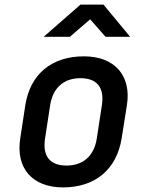

<svg xmlns="http://www.w3.org/2000/svg" viewBox="-20 -805 640 835"><path d="M170 -645H284L372 -721L439 -645H546L430 -785H330ZM254 10C394 10 487 -68 509 -203L532 -348C552 -476 479 -560 345 -560C204 -560 111 -482 90 -347L68 -203C48 -74 120 10 254 10ZM269 -85C197 -85 164 -126 176 -203L198 -347C210 -424 258 -465 330 -465C402 -465 435 -424 423 -347L401 -203C389 -126 341 -85 269 -85Z"/></svg>

Font: JetBrains Mono SemiBold
Style: Italic
Weight: 472
Italic angle: -9°
Monospace: yes
Designer: Philipp Nurullin, Konstantin Bulenkov
Foundry: JetBrains
Version: Version 2.305